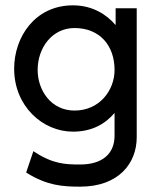

<svg xmlns="http://www.w3.org/2000/svg" viewBox="-20 -502 565 719"><path d="M121 -240C121 -323 175 -397 259 -397C354 -397 409 -331 409 -240C409 -164 353 -88 259 -88C171 -88 121 -164 121 -240ZM33 -245C33 -103 141 -9 253 -9C325 -9 374 -38 409 -79V6C409 75 362 114 280 114C225 114 179 112 111 68L105 64L78 144L81 146C157 193 215 197 280 197C425 197 492 109 492 12V-471H413V-408C379 -448 326 -482 253 -482C111 -482 33 -363 33 -245Z"/></svg>

Font: Charger
Style: Bd
Weight: 400
Designer: Jasper
Foundry: Cannot Into Space Fonts
Version: Version 0.98